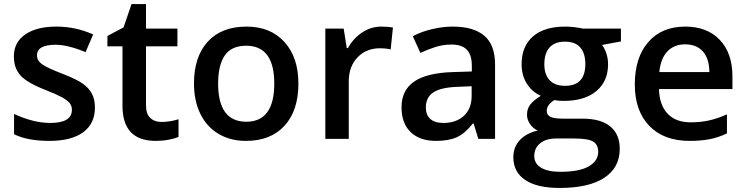

<svg xmlns="http://www.w3.org/2000/svg" viewBox="-20 -680 3654 940"><path d="M444.8 -153.8Q444.8 -74.7 387.2 -32.5Q329.6 9.8 222.2 9.8Q114.3 9.8 48.8 -22.9V-122.1Q144 -78.1 226.1 -78.1Q332 -78.1 332 -142.1Q332 -162.6 320.3 -176.3Q308.6 -189.9 281.7 -204.6Q254.9 -219.2 207 -237.8Q113.8 -273.9 80.8 -310.1Q47.9 -346.2 47.9 -403.8Q47.9 -473.1 103.8 -511.5Q159.7 -549.8 255.9 -549.8Q351.1 -549.8 436 -511.2L398.9 -424.8Q311.5 -460.9 252 -460.9Q161.1 -460.9 161.1 -409.2Q161.1 -383.8 184.8 -366.2Q208.5 -348.6 288.1 -317.9Q355 -292 385.3 -270.5Q415.5 -249 430.2 -220.9Q444.8 -192.9 444.8 -153.8Z M770 -83Q812 -83 854 -96.2V-9.8Q835 -1.5 804.9 4.2Q774.9 9.8 742.7 9.8Q579.6 9.8 579.6 -162.1V-453.1H505.9V-503.9L585 -545.9L624 -660.2H694.8V-540H848.6V-453.1H694.8V-164.1Q694.8 -122.6 715.6 -102.8Q736.3 -83 770 -83Z M1440.9 -271Q1440.9 -138.7 1373 -64.5Q1305.2 9.8 1184.1 9.8Q1108.4 9.8 1050.3 -24.4Q992.2 -58.6 960.9 -122.6Q929.7 -186.5 929.7 -271Q929.7 -402.3 997.1 -476.1Q1064.5 -549.8 1187 -549.8Q1304.2 -549.8 1372.6 -474.4Q1440.9 -398.9 1440.9 -271ZM1047.9 -271Q1047.9 -84 1186 -84Q1322.8 -84 1322.8 -271Q1322.8 -456.1 1185.1 -456.1Q1112.8 -456.1 1080.3 -408.2Q1047.9 -360.4 1047.9 -271Z M1846.7 -549.8Q1881.3 -549.8 1903.8 -544.9L1892.6 -438Q1868.2 -443.8 1841.8 -443.8Q1772.9 -443.8 1730.2 -398.9Q1687.5 -354 1687.5 -282.2V0H1572.8V-540H1662.6L1677.7 -444.8H1683.6Q1710.4 -493.2 1753.7 -521.5Q1796.9 -549.8 1846.7 -549.8Z M2321.8 0 2298.8 -75.2H2294.9Q2255.9 -25.9 2216.3 -8.1Q2176.8 9.8 2114.7 9.8Q2035.2 9.8 1990.5 -33.2Q1945.8 -76.2 1945.8 -154.8Q1945.8 -238.3 2007.8 -280.8Q2069.8 -323.2 2196.8 -327.1L2290 -330.1V-358.9Q2290 -410.6 2265.9 -436.3Q2241.7 -461.9 2190.9 -461.9Q2149.4 -461.9 2111.3 -449.7Q2073.2 -437.5 2038.1 -420.9L2001 -502.9Q2044.9 -525.9 2097.2 -537.8Q2149.4 -549.8 2195.8 -549.8Q2298.8 -549.8 2351.3 -504.9Q2403.8 -460 2403.8 -363.8V0ZM2150.9 -78.1Q2213.4 -78.1 2251.2 -113Q2289.1 -147.9 2289.1 -210.9V-257.8L2219.7 -254.9Q2138.7 -252 2101.8 -227.8Q2064.9 -203.6 2064.9 -153.8Q2064.9 -117.7 2086.4 -97.9Q2107.9 -78.1 2150.9 -78.1Z M3020 -540V-477.1L2927.7 -460Q2940.4 -442.9 2948.7 -418Q2957 -393.1 2957 -365.2Q2957 -281.7 2899.4 -233.9Q2841.8 -186 2740.7 -186Q2714.8 -186 2693.8 -189.9Q2656.7 -167 2656.7 -136.2Q2656.7 -117.7 2674.1 -108.4Q2691.4 -99.1 2737.8 -99.1H2832Q2921.4 -99.1 2967.8 -61Q3014.2 -22.9 3014.2 48.8Q3014.2 140.6 2938.5 190.4Q2862.8 240.2 2719.7 240.2Q2609.4 240.2 2551.3 201.2Q2493.2 162.1 2493.2 89.8Q2493.2 40 2524.7 6.1Q2556.2 -27.8 2612.8 -41Q2589.8 -50.8 2575 -72.5Q2560.1 -94.2 2560.1 -118.2Q2560.1 -148.4 2577.1 -169.4Q2594.2 -190.4 2627.9 -210.9Q2585.9 -229 2559.8 -269.8Q2533.7 -310.5 2533.7 -365.2Q2533.7 -453.1 2589.1 -501.5Q2644.5 -549.8 2747.1 -549.8Q2770 -549.8 2795.2 -546.6Q2820.3 -543.5 2833 -540ZM2595.7 84Q2595.7 121.1 2629.2 141.1Q2662.6 161.1 2723.1 161.1Q2816.9 161.1 2862.8 134.3Q2908.7 107.4 2908.7 63Q2908.7 27.8 2883.5 12.9Q2858.4 -2 2790 -2H2703.1Q2653.8 -2 2624.8 21.2Q2595.7 44.4 2595.7 84ZM2645 -365.2Q2645 -314.5 2671.1 -287.1Q2697.3 -259.8 2746.1 -259.8Q2845.7 -259.8 2845.7 -366.2Q2845.7 -418.9 2821 -447.5Q2796.4 -476.1 2746.1 -476.1Q2696.3 -476.1 2670.7 -447.8Q2645 -419.4 2645 -365.2Z M3356 9.8Q3230 9.8 3158.9 -63.7Q3087.9 -137.2 3087.9 -266.1Q3087.9 -398.4 3153.8 -474.1Q3219.7 -549.8 3335 -549.8Q3441.9 -549.8 3503.9 -484.9Q3565.9 -419.9 3565.9 -306.2V-244.1H3206.1Q3208.5 -165.5 3248.5 -123.3Q3288.6 -81.1 3361.3 -81.1Q3409.2 -81.1 3450.4 -90.1Q3491.7 -99.1 3539.1 -120.1V-26.9Q3497.1 -6.8 3454.1 1.5Q3411.1 9.8 3356 9.8ZM3335 -462.9Q3280.3 -462.9 3247.3 -428.2Q3214.4 -393.6 3208 -327.1H3453.1Q3452.1 -394 3420.9 -428.5Q3389.6 -462.9 3335 -462.9Z"/></svg>

Font: Samim Medium FD
Style: Medium-FD
Weight: 500
Foundry: DejaVu fonts team - Redesigned by Saber Rastikerdar
Version: Version 4.0.5